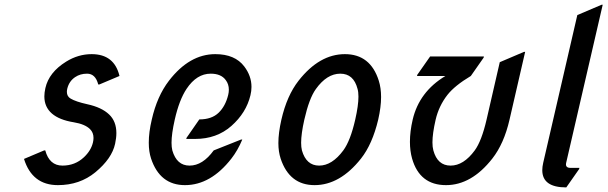

<svg xmlns="http://www.w3.org/2000/svg" viewBox="-20 -777 2582 816"><path d="M82 -101.6Q82 -101.6 167.5 -137.7H172.4Q189.9 -73.2 245.6 -73.2Q298.8 -73.2 336.4 -108.4Q366.7 -136.7 375 -171.4Q377.4 -181.6 377.4 -190.9Q377.4 -213.4 362.8 -228Q341.3 -249.5 293.5 -257.3Q232.4 -267.1 200.7 -294.4Q168.5 -322.3 168.5 -367.2Q168.5 -383.3 172.9 -402.8Q188 -469.7 261.2 -515.1Q312.5 -546.9 369.6 -546.9Q465.8 -546.9 487.8 -454.1L402.3 -418H397.5Q385.7 -463.9 350.1 -463.9Q320.8 -463.9 299.3 -449.2Q273.9 -432.1 266.1 -400.9Q264.2 -393.1 264.2 -386.7Q264.2 -367.2 280.3 -357.9Q302.7 -344.7 351.1 -334Q412.1 -320.8 443.8 -290.5Q474.6 -261.2 474.6 -211.4Q474.6 -190.9 469.2 -166Q455.6 -103 385.3 -44.9Q318.8 9.8 226.1 9.8Q116.7 9.8 82 -101.6Z M1009.8 -184.1Q990.2 -137.2 963.4 -103Q875.5 9.8 766.1 9.8Q659.7 9.8 622.1 -103Q612.3 -132.3 612.3 -170.4Q612.3 -215.3 625 -268.6Q647.5 -368.2 698.2 -434.1Q785.2 -546.9 895 -546.9Q978.5 -546.9 1018.1 -494.6Q1048.8 -454.1 1048.8 -407.7Q1048.8 -390.1 1044.4 -372.1Q1026.4 -297.4 963.4 -241.7Q900.9 -186.5 809.1 -186.5H771.5L772.9 -191.4L827.1 -269.5Q879.9 -269.5 909.2 -297.9Q938 -325.7 949.7 -373Q952.6 -384.8 952.6 -395.5Q952.6 -419.4 939.5 -436.5Q919.9 -463.9 875.5 -463.9Q815.9 -463.9 772.9 -399.4Q741.7 -352.5 722.7 -268.6Q709 -208 709 -170.4Q709 -151.4 712.4 -137.7Q731 -73.2 785.6 -73.2Q841.3 -73.2 888.2 -137.7L1004.9 -184.1Z M1273.4 -268.6Q1259.8 -208 1259.8 -170.4Q1259.8 -151.4 1263.2 -137.7Q1281.7 -73.2 1336.4 -73.2Q1391.1 -73.2 1439 -137.7Q1469.2 -178.7 1489.7 -268.6Q1503.4 -328.6 1503.4 -366.2Q1503.4 -386.2 1499.5 -399.4Q1482.9 -463.9 1426.3 -463.9Q1369.1 -463.9 1322.3 -398.4Q1293.9 -358.9 1273.4 -268.6ZM1175.8 -268.1Q1199.2 -370.6 1249 -434.1Q1337.4 -546.9 1445.8 -546.9Q1554.2 -546.9 1589.8 -434.1Q1599.6 -403.3 1599.6 -364.7Q1599.6 -322.3 1587.4 -268.6Q1562.5 -164.1 1514.2 -103Q1424.8 9.8 1316.9 9.8Q1210.4 9.8 1172.9 -102.5Q1163.1 -132.3 1163.1 -168.9Q1163.1 -211.9 1175.8 -268.1Z M2211.9 -556.6 2145.5 -268.6Q2122.1 -166.5 2072.3 -103Q1983.9 9.8 1875.5 9.8Q1763.7 9.8 1731.4 -103Q1722.2 -135.7 1722.2 -174.3Q1722.2 -218.3 1733.9 -268.6Q1761.7 -387.2 1873 -454.1H1752.4L1753.4 -459L1808.1 -537.1H2036.6L2035.6 -532.2L1981 -454.1Q1912.6 -413.1 1881.8 -374Q1845.2 -327.1 1831.5 -268.6Q1817.9 -209.5 1817.9 -171.9Q1817.9 -151.9 1821.8 -137.7Q1839.4 -73.2 1895 -73.2Q1950.2 -73.2 1997.6 -137.7Q2026.9 -177.7 2047.9 -268.6L2104 -512.7L2207 -556.6Z M2386.7 19.5Q2284.7 19.5 2284.7 -53.7Q2284.7 -67.9 2288.6 -85L2433.6 -712.9L2536.6 -756.8H2541.5L2386.2 -85Q2381.3 -63.5 2404.8 -63.5H2442.4L2441.4 -58.6Z"/></svg>

Font: Nova Script
Style: Regular
Weight: 400
Italic angle: -13°
Version: Version 2.001